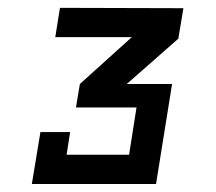

<svg xmlns="http://www.w3.org/2000/svg" viewBox="-20 -460 540 480"><path d="M321.3 -191.4 302.7 -73.2H146.5L155.3 -129.9H81.1L59.6 0H370.1L410.2 -250H296.9L425.8 -363.3L438.5 -439.5L129.9 -440.4L118.2 -367.2H309.6L179.7 -250L169.9 -191.4Z"/></svg>

Font: Geo
Style: Oblique
Weight: 500
Italic angle: -11°
Version: Version 001.2